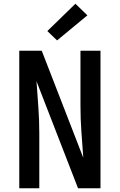

<svg xmlns="http://www.w3.org/2000/svg" viewBox="-20 -1006 640 1026"><path d="M83 0V-735H203L425 -163Q420 -233 415 -302Q410 -371 410 -441V-735H517V0H397L175 -572Q180 -502 185 -433Q190 -364 190 -294V0ZM285 -790 233 -840 383 -986 447 -924Z"/></svg>

Font: Iosevka SS04 Semibold Extended
Style: Regular
Weight: 600
Width: 7
Monospace: yes
Designer: Belleve Invis
Foundry: Belleve Invis
Version: Version 19.0.0; ttfautohint (v1.8.4)